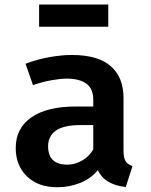

<svg xmlns="http://www.w3.org/2000/svg" viewBox="-20 -797 655 833"><path d="M515.9 -143.1Q515.9 -111.8 525.1 -97.4Q534.4 -83.1 554.9 -76.4L525.6 14.4Q482.6 9.7 451.8 -7.4Q421 -24.6 404.6 -59Q373.8 -21.5 326.9 -3.1Q280 15.4 228.7 15.4Q145.6 15.4 96.9 -31.8Q48.2 -79 48.2 -154.4Q48.2 -241 116.2 -287.9Q184.1 -334.9 308.7 -334.9H384.6V-364.1Q384.6 -412.3 354.6 -434.1Q324.6 -455.9 269.2 -455.9Q243.1 -455.9 203.6 -449Q164.1 -442.1 123.1 -427.7L90.8 -520.5Q142.6 -540 195.1 -549.2Q247.7 -558.5 290.8 -558.5Q405.1 -558.5 460.5 -510Q515.9 -461.5 515.9 -372.8ZM272.8 -82.6Q303.6 -82.6 334.9 -99.7Q366.2 -116.9 384.6 -148.7V-254.4H331.3Q255.9 -254.4 222.3 -230.3Q188.7 -206.2 188.7 -162.1Q188.7 -82.6 272.8 -82.6ZM449.7 -681H149.7V-777.4H449.7Z"/></svg>

Font: Fira Code SemiBold
Style: Regular
Weight: 600
Designer: Carrois Corporate, Edenspiekermann AG, Nikita Prokopov
Foundry: Carrois Corporate, Edenspiekermann AG, Nikita Prokopov
Version: Version 6.002